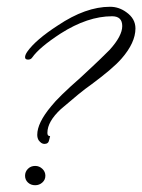

<svg xmlns="http://www.w3.org/2000/svg" viewBox="-20 -528 420 567"><path d="M111 -103Q102 -103 94 -114Q90 -121 90 -130Q90 -165 131 -214Q152 -241 218 -299Q232 -312 254 -332.5Q276 -353 304 -381Q341 -422 341 -451Q341 -480 311 -480Q239 -480 159 -429Q96 -388 75 -358Q71 -352 63 -352Q54 -352 54 -359Q54 -366 61 -376Q86 -411 151 -453Q233 -508 305 -508Q331 -508 353 -492Q380 -473 380 -444Q380 -402 339 -355Q325 -339 302.5 -320Q280 -301 249 -278Q233 -267 211 -249Q189 -231 160 -206Q120 -169 120 -136V-135Q120 -126 128 -126L125 -114Q123 -103 111 -103ZM84 19Q71 19 62.5 11Q54 3 54 -9Q54 -21 62.5 -29.5Q71 -38 84 -38Q96 -38 105 -29.5Q114 -21 114 -9Q114 3 105 11Q96 19 84 19Z"/></svg>

Font: Passions Conflict
Style: Regular
Weight: 400
Designer: Robert E. Leuschke
Foundry: Robert E. Leuschke
Version: Version 1.010; ttfautohint (v1.8.3)